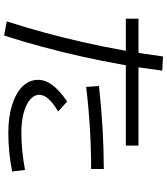

<svg xmlns="http://www.w3.org/2000/svg" viewBox="44 -857 850 978"><g transform="rotate(90 469.0 -368.0)"><path d="M267.6 -773.4 339.8 -769.5Q314.5 -568.4 268.6 -362.3Q222.7 -156.2 161.1 36.1L88.9 22.5Q150.4 -168 195.8 -370.1Q241.2 -572.3 267.6 -773.4ZM386.7 -136.7Q386.7 -174.8 413.6 -210.4Q440.4 -246.1 497.1 -285.2L547.9 -239.3Q503.9 -212.9 483.4 -189.5Q462.9 -166 462.9 -143.6Q462.9 -117.2 487.3 -96.2Q511.7 -75.2 555.7 -63.5Q599.6 -51.8 656.2 -51.8Q701.2 -51.8 749 -56.6Q796.9 -61.5 845.7 -70.3L853.5 -4.9Q804.7 4.9 755.4 9.8Q706.1 14.6 656.2 14.6Q576.2 14.6 515.1 -4.4Q454.1 -23.4 420.4 -57.6Q386.7 -91.8 386.7 -136.7ZM75.2 -648.4H721.7V-584H75.2ZM840.8 -471.7V-407.2Q630.9 -407.2 422.9 -381.8L418 -447.3Q644.5 -471.7 840.8 -471.7Z"/></g></svg>

Font: Pretendard JP Variable
Style: Regular
Weight: 400
Designer: Base glyphs from Inter by Rasmus Andersson; Hangul glyphs from Noto Sans CJK(Source Han Sans) by Jang Soo-young and Kang
Foundry: Kil Hyung-jin
Version: Version 1.307;Glyphs 3.2 (3192)